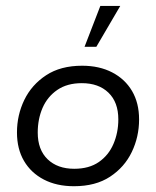

<svg xmlns="http://www.w3.org/2000/svg" viewBox="-20 -634 540 664"><path d="M235.7 10Q176.1 10 131.7 -13Q87.3 -36.1 63 -77.5Q38.7 -119 38.7 -175.8Q38.7 -236 64.1 -288.5Q89.6 -341 139.6 -373.8Q189.6 -406.7 263.9 -406.7Q323.6 -406.7 368 -383.6Q412.3 -360.6 436.7 -319.2Q461 -277.7 461 -220.9Q461 -161 435.8 -108.4Q410.5 -55.7 360.6 -22.9Q310.7 10 235.7 10ZM236.7 -50.3Q288.2 -50.3 322 -73.8Q355.7 -97.2 372.4 -136.3Q389.2 -175.4 389.2 -221.3Q389.2 -280.6 355.1 -313.5Q321.1 -346.4 262.9 -346.4Q212.1 -346.4 178 -322.9Q144 -299.5 127.2 -260.9Q110.5 -222.3 110.5 -175.4Q110.5 -116.1 144.7 -83.2Q179 -50.3 236.7 -50.3ZM272.4 -472.2 327 -613.5H395.9L313.2 -472.2Z"/></svg>

Font: Rokkitt SemiBold
Style: Italic
Weight: 600
Italic angle: -9°
Designer: Vernon Adams
Foundry: Vernon Adams
Version: Version 3.103